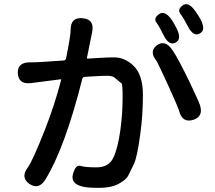

<svg xmlns="http://www.w3.org/2000/svg" viewBox="-20 -867 1040 927"><path d="M199 0Q167 51 122 21Q78 -10 114 -58Q137 -89 197 -241Q243 -358 275 -480Q276 -485 271 -484L131 -466Q70 -458 66 -512Q63 -566 124 -566Q155 -566 184 -568L288 -575Q297 -576 299 -585Q321 -694 321 -723Q321 -785 379 -779Q437 -774 425 -713L400 -589Q399 -584 404 -584L469 -588Q500 -590 531 -590Q580 -590 621 -553Q670 -509 670 -409.5Q670 -310 657 -217Q642 -106 626 -74Q613 -48 600 -21Q590 1 550 22Q515 40 458.5 40Q402 40 379 34Q320 20 332 -26Q345 -73 368 -66Q391 -59 446 -59Q505 -59 527 -105Q549 -151 561 -238Q572 -316 572 -400Q572 -460 567 -464Q545 -483 533.5 -492Q522 -501 499 -501Q470 -501 441 -499L389 -496Q379 -495 377 -485Q293 -152 199 0ZM912 -288Q860 -273 845 -331Q840 -349 792 -455Q739 -569 737 -571Q698 -618 737 -648Q777 -677 811 -627L816 -620Q840 -584 892 -478Q939 -379 945 -361Q964 -304 912 -288ZM944 -705Q913 -688 886 -742Q867 -779 851 -800Q835 -821 862 -841Q890 -861 924 -812Q939 -791 948 -774Q976 -721 944 -705ZM827 -661Q795 -645 769 -699Q750 -738 735 -758.5Q720 -779 748 -799Q776 -819 810 -770Q819 -757 832 -731Q860 -677 827 -661Z"/></svg>

Font: Resource Han Rounded CN Medium
Style: Regular
Weight: 500
Designer: Cyano Hao (round all glyphs); Ryoko NISHIZUKA 西塚涼子 (kana, bopomofo & ideographs); Paul D. Hunt (Latin, Greek & Cyrillic)
Foundry: Cyano Hao
Version: 0.990